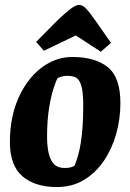

<svg xmlns="http://www.w3.org/2000/svg" viewBox="-20 -743 526 775"><path d="M210 12Q121 12 70.5 -31.5Q20 -75 20 -169Q20 -270 54.5 -347.5Q89 -425 146.5 -469Q204 -513 272 -513Q364 -513 415 -472Q466 -431 466 -327Q466 -263 449 -202.5Q432 -142 399 -93.5Q366 -45 318.5 -16.5Q271 12 210 12ZM240 -65Q257 -65 265.5 -67.5Q274 -70 281 -74Q289 -94 295.5 -117Q302 -140 306.5 -169Q311 -198 313.5 -234.5Q316 -271 316 -317Q316 -374 307.5 -399.5Q299 -425 284.5 -431Q270 -437 251 -437Q240 -437 227.5 -433.5Q215 -430 212 -427Q208 -421 197.5 -390.5Q187 -360 178.5 -309.5Q170 -259 170 -191Q170 -153 176.5 -124.5Q183 -96 198 -80.5Q213 -65 240 -65ZM387 -534 286 -600 157 -538 126 -574 214 -663Q246 -693 266 -708Q286 -723 299 -723Q314 -723 328 -708Q342 -693 360 -667L428 -570Z"/></svg>

Font: Faustina ExtraBold
Style: Italic
Weight: 800
Italic angle: -8°
Designer: Alfonso Garcia
Foundry: http://www.omnibus-type.com
Version: Version 1.200